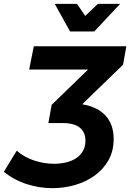

<svg xmlns="http://www.w3.org/2000/svg" viewBox="-112 -777 678 1000"><path d="M161 203Q93 203 27.5 182Q-38 161 -92 118L-25 8Q16 43 67.5 59.5Q119 76 169 76Q202 76 232 69Q262 62 284.5 47Q307 32 320 9Q333 -14 333 -45Q333 -87 304.5 -111.5Q276 -136 213 -136H140L157 -231L347 -415H40L64 -536H546L529 -440L316 -234Q397 -220 438.5 -174Q480 -128 480 -53Q480 9 453.5 56.5Q427 104 382.5 136.5Q338 169 280.5 186Q223 203 161 203ZM379 -613H253L173 -757H289L332 -694L398 -757H514Z"/></svg>

Font: Argentum Sans Medium
Style: Italic
Weight: 500
Italic angle: -11°
Designer: Julieta Ulanovsky (font), Cristiano Sobral (main changes and remaster)
Foundry: Julieta Ulanovsky (font), Cristiano Sobral (main changes and remaster)
Version: Version 2.007;June 15, 2022;FontCreator 14.0.0.2814 64-bit; 